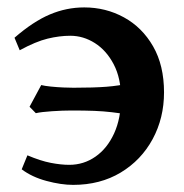

<svg xmlns="http://www.w3.org/2000/svg" viewBox="-20 -489 500 523"><path d="M179.2 14.6Q146.5 14.6 106.7 3.9Q66.9 -6.8 39.1 -27.8Q41.5 -33.7 47.1 -47.4Q52.7 -61 54.7 -65.9Q90.3 -50.8 118.2 -45.4Q146 -40 168.5 -40Q208 -40 240 -62.3Q272 -84.5 290.8 -125.5Q309.6 -166.5 309.6 -222.2Q309.6 -275.9 289.8 -313.7Q270 -351.6 238.5 -371.6Q207 -391.6 171.4 -391.6Q142.1 -391.6 109.9 -383.8Q77.6 -376 33.7 -352.1L19.5 -386.2Q70.8 -430.7 116 -449.7Q161.1 -468.8 209.5 -468.8Q268.1 -468.8 317.6 -441.7Q367.2 -414.6 397 -362.8Q426.8 -311 426.8 -237.3Q426.8 -167.5 395.8 -110.1Q364.7 -52.7 308.8 -19Q252.9 14.6 179.2 14.6ZM333.5 -176.3Q307.1 -180.7 284.7 -183.3Q262.2 -186 236.6 -187Q210.9 -188 175.3 -188Q150.4 -188 121.3 -186Q92.3 -184.1 77.6 -180.7L60.5 -198.2L92.3 -257.3Q101.6 -254.9 118.4 -253.2Q135.3 -251.5 152.6 -250.7Q169.9 -250 180.2 -250Q235.4 -250 270 -252.7Q304.7 -255.4 332 -262.2Z"/></svg>

Font: Gentium Plus
Style: Bold
Weight: 700
Designer: Victor Gaultney, Annie Olsen, Iska Routamaa, Becca Hirsbrunner
Foundry: SIL International
Version: Version 6.101